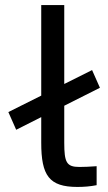

<svg xmlns="http://www.w3.org/2000/svg" viewBox="-20 -730 428 759"><path d="M294 -70C243 -70 234 -88 234 -166V-312L375 -383L344 -453L234 -398V-710H143V-352L13 -287L44 -217L143 -267V-166C143 -36 174 9 286 9C312 9 337 7 362 2V-73C339 -71 310 -70 294 -70Z"/></svg>

Font: LT Wave Alt
Style: Regular
Weight: 400
Designer: Daniel Lyons
Version: Version 2.5 (Glyphs App)